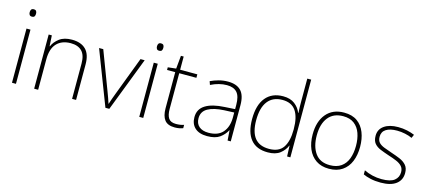

<svg xmlns="http://www.w3.org/2000/svg" viewBox="-57 -1282 4058 1814"><g transform="rotate(15 1972.0 -375.0)"><path d="M108 -724Q127 -724 133.5 -714Q140 -704 140 -688Q140 -672 133.5 -662Q127 -652 108 -652Q92 -652 85 -662Q78 -672 78 -688Q78 -704 85 -714Q92 -724 108 -724ZM128 -530V0H89V-530Z M533 -540Q621 -540 668.5 -493Q716 -446 716 -347V0H677V-345Q677 -428 639 -466.5Q601 -505 530 -505Q443 -505 394 -453.5Q345 -402 345 -297V0H306V-530H337L343 -426H346Q365 -471 410.5 -505.5Q456 -540 533 -540Z M1003 0 799 -530H840L982 -155Q995 -122 1004 -95.5Q1013 -69 1021 -45H1023Q1031 -69 1040 -95.5Q1049 -122 1062 -155L1204 -530H1245L1041 0Z M1353 -724Q1372 -724 1378.5 -714Q1385 -704 1385 -688Q1385 -672 1378.5 -662Q1372 -652 1353 -652Q1337 -652 1330 -662Q1323 -672 1323 -688Q1323 -704 1330 -714Q1337 -724 1353 -724ZM1373 -530V0H1334V-530Z M1685 -25Q1708 -25 1727.5 -28Q1747 -31 1763 -37V-4Q1747 2 1727 6Q1707 10 1682 10Q1613 10 1583 -29Q1553 -68 1553 -143V-496H1473V-522L1553 -531L1565 -659H1592V-530H1760V-496H1592V-146Q1592 -87 1612.5 -56Q1633 -25 1685 -25Z M2059 -539Q2144 -539 2186.5 -494.5Q2229 -450 2229 -353V0H2198L2191 -98H2189Q2165 -52 2121.5 -21Q2078 10 1999 10Q1921 10 1879.5 -28Q1838 -66 1838 -133Q1838 -212 1903.5 -252.5Q1969 -293 2090 -299L2190 -305V-345Q2190 -431 2157 -467.5Q2124 -504 2058 -504Q1981 -504 1901 -464L1889 -498Q1927 -516 1970 -527.5Q2013 -539 2059 -539ZM2094 -268Q1992 -263 1935 -231Q1878 -199 1878 -133Q1878 -81 1911 -52.5Q1944 -24 2003 -24Q2097 -24 2143 -77.5Q2189 -131 2190 -219V-272Z M2592 10Q2481 10 2425 -58Q2369 -126 2369 -257Q2369 -394 2429 -467Q2489 -540 2599 -540Q2669 -540 2712.5 -506.5Q2756 -473 2774 -425H2777Q2775 -454 2774.5 -484.5Q2774 -515 2774 -544V-760H2812V0H2780L2776 -105H2774Q2755 -58 2711.5 -24Q2668 10 2592 10ZM2595 -25Q2692 -25 2733 -86.5Q2774 -148 2774 -260V-266Q2774 -382 2732.5 -443.5Q2691 -505 2601 -505Q2508 -505 2458.5 -442Q2409 -379 2409 -256Q2409 -141 2455 -83Q2501 -25 2595 -25Z M3423 -265Q3423 -185 3397.5 -123Q3372 -61 3320 -25.5Q3268 10 3190 10Q3115 10 3063.5 -25Q3012 -60 2985.5 -122Q2959 -184 2959 -265Q2959 -392 3021.5 -466Q3084 -540 3195 -540Q3274 -540 3324 -504Q3374 -468 3398.5 -406Q3423 -344 3423 -265ZM2999 -265Q2999 -158 3046 -91.5Q3093 -25 3190 -25Q3257 -25 3300 -55.5Q3343 -86 3363 -140Q3383 -194 3383 -265Q3383 -333 3364 -387Q3345 -441 3303.5 -473Q3262 -505 3195 -505Q3100 -505 3049.5 -441.5Q2999 -378 2999 -265Z M3898 -137Q3898 -68 3846.5 -29Q3795 10 3696 10Q3641 10 3597 0Q3553 -10 3524 -24V-64Q3562 -45 3606 -34.5Q3650 -24 3697 -24Q3783 -24 3821 -54Q3859 -84 3859 -135Q3859 -170 3839.5 -192Q3820 -214 3785 -229Q3750 -244 3705 -258Q3657 -274 3619 -289.5Q3581 -305 3559 -331.5Q3537 -358 3537 -406Q3537 -469 3587.5 -504.5Q3638 -540 3723 -540Q3770 -540 3811 -531Q3852 -522 3885 -508L3870 -474Q3841 -488 3801 -496.5Q3761 -505 3722 -505Q3653 -505 3614.5 -480.5Q3576 -456 3576 -407Q3576 -370 3595 -350Q3614 -330 3647 -317.5Q3680 -305 3723 -290Q3769 -275 3808.5 -258.5Q3848 -242 3873 -214Q3898 -186 3898 -137Z"/></g></svg>

Font: Noto Sans Gujarati ExtraLight
Style: Regular
Weight: 200
Designer: Jelle Bosma - Monotype Design Team, Universal Thirst
Foundry: Monotype Imaging Inc.
Version: Version 2.106; ttfautohint (v1.8.4.7-5d5b)